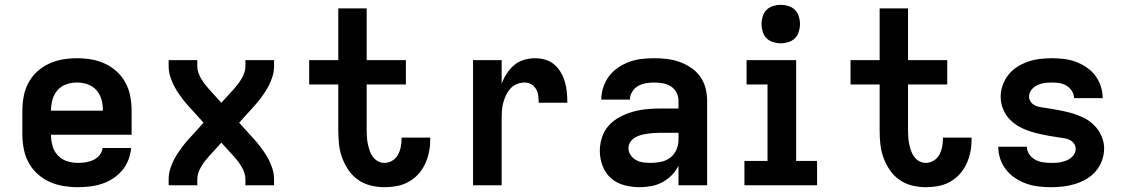

<svg xmlns="http://www.w3.org/2000/svg" viewBox="-20 -770 4690 798"><path d="M303 8Q273 8 243 3Q213 -2 185.5 -14.5Q158 -27 135.5 -47.5Q113 -68 99 -94Q85 -120 79 -150Q73 -180 73 -210V-310Q73 -340 78.5 -369.5Q84 -399 98 -425.5Q112 -452 134.5 -472.5Q157 -493 184 -505.5Q211 -518 240.5 -523Q270 -528 300 -528Q330 -528 359.5 -523Q389 -518 416 -505.5Q443 -493 465.5 -472.5Q488 -452 502 -425.5Q516 -399 521.5 -369.5Q527 -340 527 -310V-210H192Q192 -187 198 -164.5Q204 -142 219.5 -125Q235 -108 257.5 -100.5Q280 -93 303 -93Q319 -93 336 -95.5Q353 -98 368 -105Q383 -112 394 -125.5Q405 -139 406 -155H525Q523 -130 513.5 -105.5Q504 -81 487.5 -61.5Q471 -42 449.5 -28Q428 -14 403.5 -6Q379 2 353.5 5Q328 8 303 8ZM192 -310H408Q408 -333 402 -355.5Q396 -378 381 -395Q366 -412 344.5 -419.5Q323 -427 300 -427Q277 -427 255.5 -419.5Q234 -412 219 -395Q204 -378 198 -355.5Q192 -333 192 -310Z M681 0V-26Q681 -47 687.5 -68Q694 -89 704 -108Q714 -127 726.5 -144.5Q739 -162 752 -178L753 -179Q755 -181 756.5 -183Q758 -185 760 -187L826 -260L760 -333Q758 -335 756.5 -337Q755 -339 753 -341L752 -342Q739 -358 726.5 -375.5Q714 -393 704 -412Q694 -431 687.5 -452Q681 -473 681 -494V-520H800V-494Q800 -481 804.5 -468Q809 -455 816 -443Q823 -431 831 -420.5Q839 -410 848 -400L900 -343L952 -400Q961 -410 969 -420.5Q977 -431 984 -443Q991 -455 995.5 -468Q1000 -481 1000 -494V-520H1119V-494Q1119 -473 1112.5 -452Q1106 -431 1096 -412Q1086 -393 1073.5 -375.5Q1061 -358 1048 -342L1047 -341Q1045 -339 1043.5 -337Q1042 -335 1040 -333L974 -260L1040 -187Q1042 -185 1043.5 -183Q1045 -181 1047 -179L1048 -178Q1061 -162 1073.5 -144.5Q1086 -127 1096 -108Q1106 -89 1112.5 -68Q1119 -47 1119 -26V0H1000V-26Q1000 -39 995.5 -52Q991 -65 984 -77Q977 -89 969 -99.5Q961 -110 952 -120L900 -177L848 -120Q839 -110 831 -99.5Q823 -89 816 -77Q809 -65 804.5 -52Q800 -39 800 -26V0Z M1578 8Q1549 8 1520.5 1Q1492 -6 1468.5 -22.5Q1445 -39 1428.5 -63Q1412 -87 1402 -114.5Q1392 -142 1389 -170.5Q1386 -199 1386 -228V-419H1265V-520H1386V-735H1504V-520H1667V-419H1504V-228Q1504 -214 1505 -199.5Q1506 -185 1509 -171Q1512 -157 1516.5 -143.5Q1521 -130 1529.5 -118.5Q1538 -107 1550.5 -100Q1563 -93 1578 -93Q1595 -93 1610 -102Q1625 -111 1633.5 -126Q1642 -141 1645.5 -158Q1649 -175 1649 -192Q1649 -194 1649 -195.5Q1649 -197 1649 -198H1768Q1768 -195 1768 -192.5Q1768 -190 1768 -187Q1768 -161 1762.5 -135.5Q1757 -110 1746 -87Q1735 -64 1717.5 -45Q1700 -26 1677 -13.5Q1654 -1 1628.5 3.5Q1603 8 1578 8Z M1946 0V-520H2065V-422Q2073 -444 2086 -464Q2099 -484 2116.5 -499Q2134 -514 2157 -521Q2180 -528 2203 -528Q2225 -528 2246 -522Q2267 -516 2283.5 -502Q2300 -488 2311 -469Q2322 -450 2328 -429Q2334 -408 2336 -386.5Q2338 -365 2338 -343H2219Q2219 -358 2217 -372.5Q2215 -387 2208 -399.5Q2201 -412 2188.5 -419.5Q2176 -427 2161 -427Q2144 -427 2128 -420.5Q2112 -414 2101 -401.5Q2090 -389 2083 -374Q2076 -359 2071.5 -342.5Q2067 -326 2066 -309Q2065 -292 2065 -276V0Z M2639 8Q2607 8 2575.5 0Q2544 -8 2520 -29Q2496 -50 2484.5 -80.5Q2473 -111 2473 -143Q2473 -171 2482 -199Q2491 -227 2510.5 -248.5Q2530 -270 2555.5 -283.5Q2581 -297 2608.5 -305Q2636 -313 2664.5 -316Q2693 -319 2722 -319H2800V-352Q2800 -370 2791.5 -386Q2783 -402 2767.5 -411.5Q2752 -421 2734 -424Q2716 -427 2698 -427Q2681 -427 2664 -424Q2647 -421 2632 -412.5Q2617 -404 2607.5 -388.5Q2598 -373 2598 -356H2479Q2479 -356 2479 -356Q2479 -356 2479 -356Q2479 -382 2487.5 -407.5Q2496 -433 2511.5 -453.5Q2527 -474 2549 -489Q2571 -504 2595.5 -513Q2620 -522 2646 -525Q2672 -528 2698 -528Q2725 -528 2751.5 -525Q2778 -522 2803.5 -513Q2829 -504 2851.5 -489Q2874 -474 2889.5 -452.5Q2905 -431 2912 -405Q2919 -379 2919 -352V0H2800V-81Q2789 -59 2771.5 -41.5Q2754 -24 2732.5 -12.5Q2711 -1 2687 3.5Q2663 8 2639 8ZM2686 -93Q2707 -93 2728 -97.5Q2749 -102 2766 -115Q2783 -128 2791.5 -148Q2800 -168 2800 -189V-218H2722Q2709 -218 2695.5 -217Q2682 -216 2669 -214Q2656 -212 2643 -208.5Q2630 -205 2618.5 -198Q2607 -191 2599.5 -179.5Q2592 -168 2592 -155Q2592 -139 2601 -125.5Q2610 -112 2624 -104.5Q2638 -97 2654 -95Q2670 -93 2686 -93Z M3074 0V-101H3170V-419H3083V-520H3289V-101H3376V0ZM3225 -590Q3209 -590 3193 -595Q3177 -600 3166 -611Q3155 -622 3150 -638Q3145 -654 3145 -670Q3145 -686 3150 -702Q3155 -718 3166 -729Q3177 -740 3193 -745Q3209 -750 3225 -750Q3241 -750 3257 -745Q3273 -740 3284 -729Q3295 -718 3300 -702Q3305 -686 3305 -670Q3305 -654 3300 -638Q3295 -622 3284 -611Q3273 -600 3257 -595Q3241 -590 3225 -590Z M3828 8Q3799 8 3770.5 1Q3742 -6 3718.5 -22.5Q3695 -39 3678.5 -63Q3662 -87 3652 -114.5Q3642 -142 3639 -170.5Q3636 -199 3636 -228V-419H3515V-520H3636V-735H3754V-520H3917V-419H3754V-228Q3754 -214 3755 -199.5Q3756 -185 3759 -171Q3762 -157 3766.5 -143.5Q3771 -130 3779.5 -118.5Q3788 -107 3800.5 -100Q3813 -93 3828 -93Q3845 -93 3860 -102Q3875 -111 3883.5 -126Q3892 -141 3895.5 -158Q3899 -175 3899 -192Q3899 -194 3899 -195.5Q3899 -197 3899 -198H4018Q4018 -195 4018 -192.5Q4018 -190 4018 -187Q4018 -161 4012.5 -135.5Q4007 -110 3996 -87Q3985 -64 3967.5 -45Q3950 -26 3927 -13.5Q3904 -1 3878.5 3.5Q3853 8 3828 8Z M4348 8Q4322 8 4296.5 5Q4271 2 4246.5 -6.5Q4222 -15 4200 -29.5Q4178 -44 4162 -64Q4146 -84 4137.5 -109Q4129 -134 4129 -160H4248Q4248 -143 4258 -128.5Q4268 -114 4283 -106Q4298 -98 4314.5 -95.5Q4331 -93 4348 -93Q4359 -93 4370 -93.5Q4381 -94 4391.5 -96.5Q4402 -99 4412.5 -103Q4423 -107 4431.5 -114Q4440 -121 4445.5 -130.5Q4451 -140 4451 -151Q4451 -162 4445.5 -171Q4440 -180 4431 -185.5Q4422 -191 4412 -193.5Q4402 -196 4392 -197Q4364 -201 4336.5 -206Q4309 -211 4282 -218Q4255 -225 4229 -237Q4203 -249 4182.5 -268Q4162 -287 4150.5 -313.5Q4139 -340 4139 -368Q4139 -392 4147.5 -416Q4156 -440 4171.5 -459.5Q4187 -479 4208.5 -492.5Q4230 -506 4253.5 -514Q4277 -522 4302 -525Q4327 -528 4352 -528Q4377 -528 4402 -525Q4427 -522 4450.5 -513.5Q4474 -505 4495.5 -490.5Q4517 -476 4532 -456Q4547 -436 4555 -412Q4563 -388 4563 -362H4444Q4444 -378 4435 -392Q4426 -406 4412.5 -414Q4399 -422 4383.5 -424.5Q4368 -427 4352 -427Q4336 -427 4321 -425Q4306 -423 4292 -416.5Q4278 -410 4267.5 -397.5Q4257 -385 4257 -369Q4257 -359 4262.5 -349.5Q4268 -340 4277 -334.5Q4286 -329 4296 -326.5Q4306 -324 4316 -323Q4344 -319 4371.5 -314Q4399 -309 4426 -302Q4453 -295 4479 -283Q4505 -271 4525 -252Q4545 -233 4557 -207Q4569 -181 4569 -153Q4569 -127 4560 -102.5Q4551 -78 4534.5 -58.5Q4518 -39 4495.5 -26Q4473 -13 4449 -5.5Q4425 2 4399.5 5Q4374 8 4348 8Z"/></svg>

Font: Zed Sans Extended
Style: Bold
Weight: 700
Width: 7
Designer: Belleve Invis
Foundry: Belleve Invis
Version: Version 1.0.0; ttfautohint (v1.8.4)